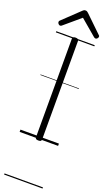

<svg xmlns="http://www.w3.org/2000/svg" viewBox="-281 -1170 900 1586"><g transform="rotate(20 169.0 -377.0)"><path d="M169 14Q155 14 148.5 9.5Q142 5 142 -5V-871Q142 -881 148.5 -885.5Q155 -890 169 -890Q182 -890 189 -885.5Q196 -881 196 -871V-5Q196 5 190 9.5Q184 14 169 14ZM13 -939Q6 -939 -1.5 -946.5Q-9 -954 -9 -962Q-9 -965 -8.5 -968.5Q-8 -972 -4 -976L144 -1117Q149 -1122 154.5 -1125.5Q160 -1129 169 -1129Q178 -1129 183 -1125.5Q188 -1122 194 -1117L342 -974Q346 -971 346.5 -968Q347 -965 347 -962Q347 -954 340 -946.5Q333 -939 325 -939Q320 -939 316.5 -941Q313 -943 308 -947L169 -1065L30 -947Q26 -943 22 -941Q18 -939 13 -939ZM0 365H338V375H0ZM0 -20H338V0H0ZM0 -505H338V-500H0ZM0 -885H338V-875H0Z"/></g></svg>

Font: Playwrite GB J Guides
Style: Regular
Weight: 400
Designer: Veronika Burian, José Scaglione
Foundry: TypeTogether
Version: Version 1.003